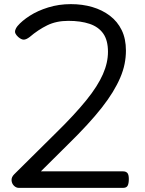

<svg xmlns="http://www.w3.org/2000/svg" viewBox="-20 -910 703 930"><path d="M71 0Q58 0 47.5 -10.5Q37 -21 36 -36.5Q35 -52 49 -66L251 -266Q297 -311 333.5 -350.5Q370 -390 398 -424.5Q426 -459 446 -490.5Q466 -522 478.5 -550.5Q491 -579 497 -606Q503 -633 503 -659Q503 -715 480 -747.5Q457 -780 414 -794.5Q371 -809 311 -809Q253 -809 209 -787.5Q165 -766 124 -731Q107 -718 95 -718Q83 -718 68 -731Q50 -748 53 -760.5Q56 -773 65 -784Q86 -809 124 -833.5Q162 -858 213.5 -874Q265 -890 323 -890Q379 -890 427 -876Q475 -862 512 -834Q549 -806 569.5 -764Q590 -722 590 -665Q590 -633 583.5 -600.5Q577 -568 562.5 -534Q548 -500 526 -464Q504 -428 473 -388.5Q442 -349 401.5 -305Q361 -261 310 -211L178 -80H576Q590 -80 597 -72Q604 -64 604 -43Q604 -22 598.5 -11Q593 0 576 0Z"/></svg>

Font: Playwrite GB S
Style: Regular
Weight: 400
Designer: Veronika Burian, José Scaglione
Foundry: TypeTogether
Version: Version 1.000